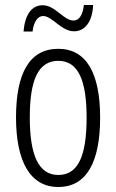

<svg xmlns="http://www.w3.org/2000/svg" viewBox="-20 -737 464 767"><path d="M74 -611H110C115 -652 132 -673 152 -673C189 -673 224 -612 276 -612C317 -612 349 -647 352 -717H315C311 -679 297 -655 274 -655C233 -655 202 -716 150 -716C104 -716 79 -674 74 -611ZM380 -267C380 -443 326 -542 213 -542C98 -542 44 -445 44 -268C44 -91 101 10 213 10C326 10 380 -90 380 -267ZM99 -268C99 -416 132 -494 213 -494C294 -494 326 -413 326 -267C326 -112 291 -38 213 -38C134 -38 99 -117 99 -268Z"/></svg>

Font: Noto Sans Gujarati ExtraCondensed Light
Style: Regular
Weight: 300
Width: 2
Designer: Jelle Bosma - Monotype Design Team, Universal Thirst
Foundry: Monotype Imaging Inc.
Version: Version 2.106